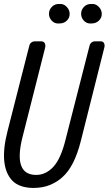

<svg xmlns="http://www.w3.org/2000/svg" viewBox="-21 -930 542 957"><path d="M144 6.8Q76.2 5.9 41 -28.8Q-28.8 -102.1 17.1 -278.8L125 -702.1Q131.3 -724.1 155.3 -724.1H184.1Q196.3 -724.1 201.7 -715.1Q207 -706.1 204.1 -692.9L91.3 -247.1Q43.5 -58.1 159.2 -58.1Q207 -58.1 244.6 -98.1Q282.2 -138.2 306.2 -235.8L425.3 -702.1Q431.2 -724.1 455.1 -724.1H480.5Q492.2 -724.1 497.3 -715.1Q502.4 -706.1 499 -692.9L382.3 -229Q350.1 -100.1 291 -47.9Q267.1 -24.9 230.2 -9Q193.4 6.8 144 6.8ZM272 -910.2H281.2Q298.3 -910.2 312.3 -895Q326.2 -879.9 326.2 -860.4Q326.2 -840.8 311.8 -826.9Q297.4 -813 274.9 -813H267.1Q250 -813 236.6 -827.4Q223.1 -841.8 223.1 -861.3Q223.1 -880.9 237.1 -895.5Q251 -910.2 272 -910.2ZM432.1 -910.2H440.9Q458 -910.2 472.2 -895Q486.3 -879.9 486.3 -860.4Q486.3 -840.8 471.7 -826.9Q457 -813 435.1 -813H427.2Q410.2 -813 396.7 -827.4Q383.3 -841.8 383.3 -861.3Q383.3 -880.9 397.2 -895.5Q411.1 -910.2 432.1 -910.2Z"/></svg>

Font: Allan
Style: Regular
Weight: 400
Designer: Anton Koovit
Foundry: Anton Koovit
Version: Version 1.002